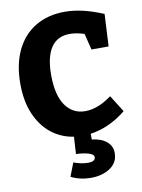

<svg xmlns="http://www.w3.org/2000/svg" viewBox="-104 -791 834 1126"><g transform="rotate(-10 313.0 -228.0)"><path d="M388 44Q445 51 476 77.5Q507 104 507 145Q507 202 460 233.5Q413 265 345 265Q281 265 227 238L258 158Q304 175 344 175Q387 175 387 149Q387 132 357 123Q327 114 282 112L288 10Q214 -1 156.5 -46Q99 -91 65.5 -168Q32 -245 32 -350Q32 -465 72 -548.5Q112 -632 186.5 -676.5Q261 -721 361 -721Q414 -721 469.5 -708Q525 -695 590 -668L580 -476H478L454 -573Q406 -588 368 -588Q293 -588 256 -532Q219 -476 219 -370Q219 -249 262.5 -187.5Q306 -126 380 -126Q456 -126 538 -187L601 -87Q501 -6 388 10Z"/></g></svg>

Font: Bitter Pro ExtraBold
Style: Regular
Weight: 800
Designer: Sol Matas, and Bitter project Authors
Foundry: Sol Matas
Version: Version 1.010